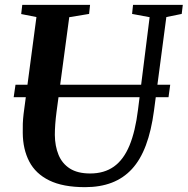

<svg xmlns="http://www.w3.org/2000/svg" viewBox="-20 -763 775 793"><path d="M667 -692.5 616 -306Q605 -223 582.5 -163Q560 -103 525 -65Q490 -27 441.8 -8.5Q393.5 10 331.5 10Q240 10 183.5 -17.8Q127 -45.5 100.8 -96Q74.5 -146.5 74 -214Q73.5 -232.5 74.2 -252.2Q75 -272 77.5 -293L130.5 -692.5L67.5 -705L72 -743H352L348 -705.5L266 -692L213.5 -301Q210 -274 208.2 -249.8Q206.5 -225.5 206.5 -205.5Q207 -159.5 221.8 -123.5Q236.5 -87.5 268.5 -67Q300.5 -46.5 352.5 -46.5Q410.5 -46.5 450.5 -75Q490.5 -103.5 514.8 -162Q539 -220.5 550 -310L598 -692L525.5 -705.5L529.5 -743H735L730.5 -705.5ZM683 -413 676 -361.5H36.5L44 -413Z"/></svg>

Font: Merriweather 60pt SemiBold
Style: Italic
Weight: 600
Italic angle: -7.8°
Version: Version 2.101